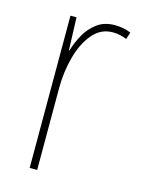

<svg xmlns="http://www.w3.org/2000/svg" viewBox="-89 -589 473 642"><g transform="rotate(15 148.0 -267.5)"><path d="M229 -535Q243 -535 257.5 -532.5Q272 -530 285 -524L277 -500Q268 -504 255.5 -507Q243 -510 229 -510Q187 -510 159 -476.5Q131 -443 117 -391Q103 -339 103 -283V0H77V-527H98L102 -414H104Q112 -442 127.5 -470Q143 -498 168 -516.5Q193 -535 229 -535Z"/></g></svg>

Font: Noto Sans Gurmukhi UI Condensed Thin
Style: Regular
Weight: 100
Width: 3
Designer: Jelle Bosma - Monotype Design Team
Foundry: Monotype Imaging Inc.
Version: Version 2.004; ttfautohint (v1.8.4.7-5d5b)